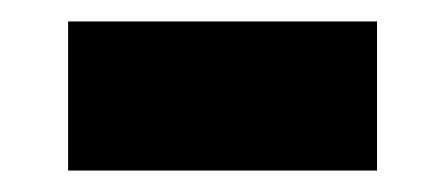

<svg xmlns="http://www.w3.org/2000/svg" viewBox="-20 -374 415 179"><path d="M43.5 -215V-354H331.5V-215Z"/></svg>

Font: Encode Sans Condensed Condensed ExtraBold
Style: Regular
Weight: 800
Width: 3
Designer: Multiple Designers
Foundry: Impallari Type
Version: Version 3.000; ttfautohint (v1.8.3) -l 8 -r 50 -G 200 -x 14 